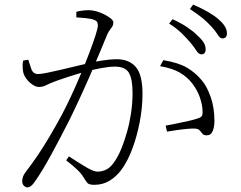

<svg xmlns="http://www.w3.org/2000/svg" viewBox="-20 -790 1040 830"><path d="M803 -606Q787 -625 765 -646.5Q743 -668 711 -688L726 -707Q763 -690 789 -672.5Q815 -655 832 -638Q852 -620 860.5 -606Q869 -592 869 -577Q869 -566 864 -560.5Q859 -555 851 -555Q839 -555 829 -571Q819 -587 803 -606ZM894 -675Q876 -695 854.5 -712.5Q833 -730 801 -751L815 -770Q852 -754 879 -738.5Q906 -723 923 -708Q943 -691 952 -676Q961 -661 961 -646Q961 -635 956 -629.5Q951 -624 941 -624Q931 -624 921 -640.5Q911 -657 894 -675ZM278 -114Q319 -87 352 -67.5Q385 -48 401 -48Q424 -48 444 -59.5Q464 -71 485 -107Q496 -125 507.5 -154.5Q519 -184 529.5 -221Q540 -258 546.5 -301Q553 -344 553 -389Q553 -449 537 -475.5Q521 -502 477 -502Q452 -502 417 -495.5Q382 -489 345.5 -479Q309 -469 278.5 -459Q248 -449 231 -443Q195 -430 180 -422Q165 -414 148 -414Q136 -414 121.5 -423.5Q107 -433 96 -447Q85 -461 81 -475Q79 -483 78 -499Q77 -515 80 -528L102 -532Q108 -513 115.5 -491.5Q123 -470 145 -470Q158 -470 184.5 -475.5Q211 -481 243.5 -488.5Q276 -496 308.5 -504Q341 -512 367 -518Q387 -523 422.5 -528.5Q458 -534 484 -534Q538 -534 567 -500.5Q596 -467 596 -384Q596 -325 584 -262.5Q572 -200 551.5 -145.5Q531 -91 504 -55Q483 -27 454 -9Q425 9 387 9Q364 9 357 0Q350 -9 340 -25Q336 -32 330 -39.5Q324 -47 309.5 -60.5Q295 -74 266 -97ZM310 -715V-739Q321 -742 335 -744Q349 -746 365 -746Q379 -746 397 -741Q415 -736 431.5 -727.5Q448 -719 459 -710Q470 -701 470 -693Q470 -683 465.5 -675.5Q461 -668 455 -660.5Q449 -653 444 -642Q433 -616 416 -574.5Q399 -533 377 -482Q355 -431 330 -376.5Q305 -322 279 -269Q257 -226 237 -188Q217 -150 199 -117Q181 -84 164 -56Q147 -28 130 -4Q121 9 113.5 14.5Q106 20 98 20Q91 20 83.5 13Q76 6 76 -7Q76 -16 79 -25Q82 -34 90 -45Q119 -83 143 -118.5Q167 -154 192 -196Q217 -238 247 -293Q266 -329 287.5 -375Q309 -421 329.5 -470Q350 -519 366.5 -562.5Q383 -606 393 -637.5Q403 -669 403 -679Q403 -687 400.5 -693.5Q398 -700 387 -704Q376 -709 351.5 -711.5Q327 -714 310 -715ZM672 -504 686 -530Q752 -519 789 -497Q826 -475 853 -442Q875 -416 891 -370Q907 -324 907 -267Q907 -242 899.5 -223.5Q892 -205 874 -205Q861 -205 855.5 -211.5Q850 -218 844 -225.5Q838 -233 824 -234Q814 -235 791 -233Q768 -231 743.5 -227.5Q719 -224 702 -221L696 -247Q713 -250 740.5 -255.5Q768 -261 794.5 -267Q821 -273 835 -278Q851 -283 854 -291.5Q857 -300 855 -319Q854 -338 844.5 -367.5Q835 -397 812 -428Q790 -457 757.5 -476Q725 -495 672 -504Z"/></svg>

Font: Noto Serif HK
Style: Regular
Weight: 200
Designer: Ryoko NISHIZUKA 西塚涼子 (kana & ideographs); Frank Grießhammer (Latin, Greek & Cyrillic); Wenlong ZHANG 张文龙 (bopomofo); San
Foundry: Adobe
Version: Version 2.001;hotconv 1.1.0;makeotfexe 2.6.0